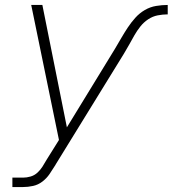

<svg xmlns="http://www.w3.org/2000/svg" viewBox="-20 -540 697 775"><path d="M30 215V177H73Q88 177 103.5 172.5Q119 168 131 157Q143 146 151.5 132.5Q160 119 168 105L218 25L106 -520H151L250 -26L444 -343Q457 -365 469.5 -386.5Q482 -408 495.5 -428.5Q509 -449 526 -468Q543 -487 564.5 -499.5Q586 -512 610 -516Q634 -520 657 -520V-482Q637 -482 616.5 -478Q596 -474 578 -462Q560 -450 546.5 -433Q533 -416 522.5 -397.5Q512 -379 501.5 -360Q491 -341 480 -323L204 125Q204 125 204 125.5Q204 126 204 126L203 127Q192 145 180 162.5Q168 180 151 193Q134 206 113.5 210.5Q93 215 73 215Z"/></svg>

Font: Iosevka SS04 XLt Ex Obl
Style: Regular
Weight: 200
Width: 7
Italic angle: -9°
Monospace: yes
Designer: Belleve Invis
Foundry: Belleve Invis
Version: Version 19.0.0; ttfautohint (v1.8.4)